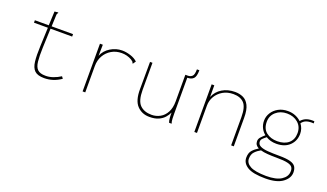

<svg xmlns="http://www.w3.org/2000/svg" viewBox="-72 -1056 2894 1701"><g transform="rotate(20 1375.0 -205.5)"><path d="M327 7Q265 7 237 -20Q209 -47 202.5 -103.5Q196 -160 200 -248L207 -424H76V-447H207L213 -579L239 -582L247 -583L248 -576Q243 -573 240.5 -566Q238 -559 238 -543L234 -447H436V-424H232L225 -244Q222 -161 227.5 -111.5Q233 -62 256.5 -39.5Q280 -17 330 -17Q365 -16 402.5 -29Q440 -42 472 -63L486 -44Q448 -18 409 -5.5Q370 7 327 7Z M689 -449H716L714 -344Q735 -397 786.5 -428.5Q838 -460 896 -460Q933 -460 974.5 -447Q1016 -434 1042 -409L1028 -389L1023 -382L1017 -387Q1018 -393 1013.5 -397.5Q1009 -402 995 -412Q972 -425 948.5 -431Q925 -437 900 -437Q846 -437 804 -412Q762 -387 738 -344.5Q714 -302 714 -247V1H689Z M1321 11Q1250 11 1204.5 -37Q1159 -85 1160 -193L1161 -449H1184V-193Q1184 -91 1223.5 -52Q1263 -13 1333 -13Q1376 -13 1413 -33.5Q1450 -54 1472 -95.5Q1494 -137 1494 -198V-449H1519V-91Q1519 -72 1520 -45Q1521 -18 1528 0H1504Q1497 -17 1495 -44.5Q1493 -72 1494 -93Q1482 -67 1461.5 -43.5Q1441 -20 1407 -4.5Q1373 11 1321 11ZM1597 -529Q1597 -470 1577 -450Q1557 -430 1519 -430V-449Q1541 -449 1557.5 -463.5Q1574 -478 1574 -529Z M1742 0V-449H1767V-339Q1790 -395 1841.5 -426Q1893 -457 1962 -457Q2003 -457 2037.5 -441.5Q2072 -426 2093 -385Q2114 -344 2114 -268V0H2089V-266Q2089 -362 2054 -398Q2019 -434 1954 -434Q1898 -434 1856 -409.5Q1814 -385 1790.5 -345Q1767 -305 1767 -258V0Z M2459 -150Q2403 -150 2361 -176Q2338 -158 2327 -146.5Q2316 -135 2316 -119Q2316 -92 2341.5 -79Q2367 -66 2413 -62.5Q2459 -59 2520 -59Q2589 -59 2626 -48.5Q2663 -38 2676.5 -16.5Q2690 5 2690 37Q2690 91 2635.5 131.5Q2581 172 2473 172Q2355 172 2303.5 140Q2252 108 2252 56Q2252 11 2274.5 -14Q2297 -39 2329 -58Q2292 -76 2292 -114Q2292 -135 2306.5 -151.5Q2321 -168 2344 -188Q2318 -208 2303 -238.5Q2288 -269 2288 -305Q2288 -346 2310 -381Q2332 -416 2370.5 -437Q2409 -458 2459 -458Q2498 -458 2530 -445Q2562 -432 2585 -410Q2608 -436 2637.5 -446Q2667 -456 2709 -453L2710 -433Q2672 -436 2645 -428Q2618 -420 2599 -394Q2629 -354 2629 -305Q2629 -238 2583.5 -194Q2538 -150 2459 -150ZM2459 -174Q2527 -174 2566 -208Q2605 -242 2605 -303Q2605 -363 2563.5 -399Q2522 -435 2459 -435Q2397 -435 2355.5 -398.5Q2314 -362 2314 -305Q2314 -239 2355.5 -206.5Q2397 -174 2459 -174ZM2277 56Q2277 99 2322.5 123.5Q2368 148 2472 149Q2567 149 2614.5 118Q2662 87 2664 40Q2666 14 2654.5 -2.5Q2643 -19 2608.5 -27Q2574 -35 2507 -35Q2457 -35 2418.5 -38Q2380 -41 2353 -49Q2323 -33 2300 -9Q2277 15 2277 56Z"/></g></svg>

Font: Inconsolata SemiExpanded ExtraLight
Style: Regular
Weight: 200
Width: 6
Monospace: yes
Designer: Raph Levien, Cyreal, Brenton Simpson
Foundry: Raph Levien, Cyreal, Google
Version: Version 3.001; ttfautohint (v1.8.2.53-6de2)